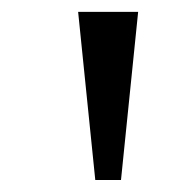

<svg xmlns="http://www.w3.org/2000/svg" viewBox="-20 -747 307 318"><path d="M137.8 -448.9 109.4 -727.3H208.8L180.4 -448.9Z"/></svg>

Font: Inter P
Style: Regular
Weight: 400
Designer: Rasmus Andersson
Foundry: rsms
Version: Version 3.018;git-588b23468